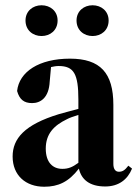

<svg xmlns="http://www.w3.org/2000/svg" viewBox="-20 -695 525 730"><path d="M380 14C431 14 465 -12 482 -54L468 -65C455 -48 446 -42 432 -42C419 -42 411 -52 411 -72V-296C411 -418 361 -472 246 -472C128 -472 53 -422 45 -349C54 -317 71 -303 102 -303C134 -303 166 -323 169 -385L174 -440C183 -442 193 -444 203 -444C261 -444 278 -414 278 -316V-281C250 -274 223 -266 204 -261C73 -221 28 -168 28 -100C28 -28 78 15 148 15C201 15 241 -3 280 -54C289 -13 320 14 380 14ZM138 -558C171 -558 199 -580 199 -617C199 -653 171 -675 138 -675C105 -675 77 -653 77 -617C77 -580 105 -558 138 -558ZM332 -558C365 -558 393 -580 393 -617C393 -653 365 -675 332 -675C299 -675 271 -653 271 -617C271 -580 299 -558 332 -558ZM154 -130C154 -186 185 -218 235 -242C244 -247 259 -252 278 -258V-76C255 -59 239 -53 217 -53C181 -53 154 -77 154 -130Z"/></svg>

Font: Source Serif 4 Display
Style: Bold
Weight: 700
Designer: Frank Grießhammer
Foundry: Adobe Systems Incorporated
Version: Version 4.004;hotconv 1.0.117;makeotfexe 2.5.65602